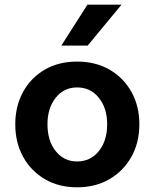

<svg xmlns="http://www.w3.org/2000/svg" viewBox="-20 -781 658 817"><path d="M308 16Q230 16 171 -18.5Q112 -53 78.5 -113.5Q45 -174 45 -252Q45 -330 78.5 -390.5Q112 -451 171 -485Q230 -519 308 -519Q386 -519 445.5 -485Q505 -451 539 -390.5Q573 -330 573 -252Q573 -174 539 -113.5Q505 -53 445.5 -18.5Q386 16 308 16ZM308 -94Q365 -94 400.5 -138Q436 -182 436 -252Q436 -321 400.5 -365Q365 -409 308 -409Q252 -409 217 -365Q182 -321 182 -252Q182 -182 217 -138Q252 -94 308 -94ZM497 -761 353 -587H241L352 -761Z"/></svg>

Font: Wix Madefor Text
Style: Bold
Weight: 700
Designer: Dalton Maag Ltd
Foundry: Dalton Maag Ltd
Version: Version 3.100